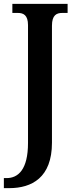

<svg xmlns="http://www.w3.org/2000/svg" viewBox="-34 -734 391 994"><path d="M-14 240H14C130 240 235 186 235 5V-601C235 -656 259 -667 288 -667H316V-714H30V-667H59C87 -667 111 -656 111 -604V6C111 144 60 188 0 188H-14Z"/></svg>

Font: Noto Serif Bengali Condensed SemiBold
Style: Regular
Weight: 600
Width: 3
Designer: Juan Bruce, Universal Thirst, Indian Type Foundry and the Monotype Design Team.
Foundry: Monotype Imaging Inc.
Version: Version 2.003